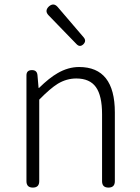

<svg xmlns="http://www.w3.org/2000/svg" viewBox="-20 -851 633 871"><path d="M129 0Q100 0 100 -29V-266V-509Q100 -533 125 -533Q148 -533 150 -510L155 -452H157Q204 -498 241 -519Q289 -547 339 -547Q501 -547 501 -341V-29Q501 0 472 0Q443 0 443 -29V-333Q443 -417 415 -456Q387 -495 326 -495Q282 -495 242 -471Q208 -450 158 -399V-29Q158 0 129 0ZM327 -651 261 -719 200 -782Q181 -802 202 -822Q223 -840 241 -820L360 -681Q373 -665 358 -650Q342 -635 327 -651Z"/></svg>

Font: GenSenRounded TW L
Style: Regular
Weight: 300
Version: Version 1.501;PS 1;hotconv 16.6.51;makeotf.lib2.5.65220